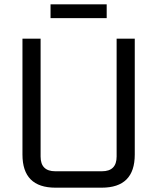

<svg xmlns="http://www.w3.org/2000/svg" viewBox="-20 -869 728 889"><path d="M84 -153V-690H168V-144Q168 -76 236 -76H452Q520 -76 520 -144V-690H604V-153Q604 0 451 0H237Q84 0 84 -153ZM214 -785V-849H474V-785Z"/></svg>

Font: Oxanium ExtraLight
Style: Regular
Weight: 400
Version: Version 2.000